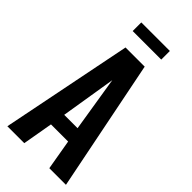

<svg xmlns="http://www.w3.org/2000/svg" viewBox="-298 -1048 1117 1117"><g transform="rotate(45 261.0 -489.0)"><path d="M144 -907.2V-978H378.9V-907.2ZM20 0 182.1 -810.1H339.8L502 0H365.2L333 -187H191.9L159.2 0ZM207 -280.8H316.9L262.2 -621.1Z"/></g></svg>

Font: Oswald Medium
Style: Regular
Weight: 500
Designer: Vernon Adams
Foundry: Vernon Adams
Version: Version 4.103